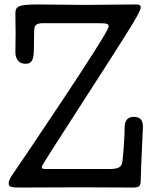

<svg xmlns="http://www.w3.org/2000/svg" viewBox="-20 -841 699 861"><path d="M621 -273C621 -296 613 -317 581 -317C543 -317 539 -288 539 -268C539 -238 534 -157 529 -117C526 -92 512 -83 469 -83H187C171 -83 167 -85 167 -93C167 -103 467 -558 577 -738C581 -745 611 -794 611 -807C611 -819 604 -821 589 -821C521 -821 425 -819 357 -819C289 -819 222 -821 154 -821C63 -821 49 -814 49 -780C49 -750 50 -720 50 -690C50 -660 49 -637 49 -607C49 -587 57 -555 95 -555C125 -555 132 -577 132 -626C132 -645 133 -680 133 -694C133 -726 137 -737 175 -737H419C464 -737 467 -734 467 -721C467 -693 75 -115 38 -61C23 -39 19 -30 19 -19C19 -3 29 0 72 0C149 0 266 -1 343 -1C420 -1 498 0 575 0C604 0 611 -6 611 -31C611 -63 621 -269 621 -273Z"/></svg>

Font: Life Savers
Style: ExtraBold
Weight: 800
Designer: Pablo Impallari, Rodrigo Fuenzalida, Brenda Gallo
Foundry: Pablo Impallari, Rodrigo Fuenzalida, Brenda Gallo
Version: Version 3.000